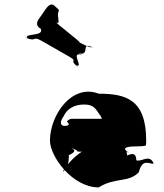

<svg xmlns="http://www.w3.org/2000/svg" viewBox="-20 -867 713 834"><path d="M156 -795C145 -781 128 -759 157 -742C173 -708 85 -723 98 -703C127 -686 69 -717 98 -700C144 -686 119 -714 167 -686C196 -669 250 -639 279 -622C321 -598 280 -610 311 -582C340 -565 285 -599 314 -582C341 -576 290 -636 328 -631C357 -614 301 -651 330 -634C368 -630 335 -682 374 -664C404 -650 345 -683 374 -666C391 -648 307 -691 324 -684C353 -667 199 -785 228 -768C242 -763 228 -791 233 -815C240 -824 236 -824 212 -846C189 -854 178 -824 156 -795ZM614 -238C615 -242 615 -252 615 -256C615 -436 526 -460 409 -460C293 -505 197 -368 197 -256C197 -189 293 -53 409 -53C479 -98 539 -72 583 -119C599 -182 630 -153 647 -156V-158C629 -200 593 -161 572 -171C572 -216 533 -191 533 -191C525 -240 514 -207 513 -213C513 -258 510 -213 510 -213C511 -251 473 -260 428 -254C365 -232 312 -198 279 -158C249 -123 244 -104 271 -142C279 -158 279 -181 279 -193C313 -209 305 -216 289 -224C285 -225 315 -217 317 -209C312 -207 546 -206 546 -206C542 -206 536 -206 531 -209C513 -223 525 -231 570 -231C614 -232 614 -234 614 -238ZM257 -363C270 -392 300 -413 345 -413C384 -413 394 -398 412 -370C423 -359 420 -345 435 -340C441 -340 428 -351 436 -351H290C286 -351 273 -346 271 -338C284 -327 281 -320 257 -320C239 -324 242 -342 257 -363Z"/></svg>

Font: Hussar Przerywany
Style: Regular
Weight: 400
Foundry: Cannot Into Space Fonts
Version: Version 0.982